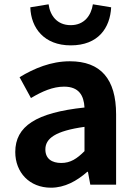

<svg xmlns="http://www.w3.org/2000/svg" viewBox="-20 -859 631 893"><path d="M309 -648C437 -648 492 -729 497 -825L412 -839C404 -787 372 -742 309 -742C245 -742 213 -787 206 -839L121 -825C124 -729 185 -648 309 -648ZM217 14C281 14 337 -17 386 -60H389L400 0H520V-327C520 -492 448 -574 305 -574C217 -574 139 -541 71 -500L124 -403C176 -434 226 -456 278 -456C347 -456 370 -415 373 -359C148 -335 51 -272 51 -152C51 -57 117 14 217 14ZM265 -101C222 -101 191 -120 191 -164C191 -215 237 -250 373 -269V-156C338 -121 308 -101 265 -101Z"/></svg>

Font: Spoqa Han Sans Neo Bold
Style: Bold
Weight: 700
Designer: [Spoqa Han Sans Neo] Dong-huui Kim  Younghwa Kang  Yujin Lee  [Noto Sans] Ryoko NISHIZUKA  (kana & ideographs); Paul D. 
Foundry: Spoqa (http://www.spoqa-han-sans.com)
Version: Version 1.000